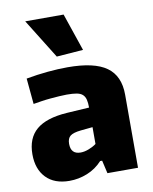

<svg xmlns="http://www.w3.org/2000/svg" viewBox="-89 -874 753 946"><g transform="rotate(-10 287.0 -401.0)"><path d="M182 5Q107 5 65.5 -38Q24 -81 24 -155Q24 -236 73.5 -278Q123 -320 226 -327L339 -334Q339 -358 335 -374Q331 -390 320.5 -399.5Q310 -409 291 -412.5Q272 -416 241 -416Q225 -416 203.5 -414.5Q182 -413 159 -411Q136 -409 113.5 -405.5Q91 -402 73 -399L61 -528Q116 -538 169 -543Q222 -548 269 -548Q402 -548 463.5 -504Q525 -460 525 -366V0H372L357 -65H347Q315 -30 271.5 -12.5Q228 5 182 5ZM260 -123Q280 -123 302.5 -132Q325 -141 339 -152V-236L279 -230Q241 -226 226 -214Q211 -202 211 -175Q211 -123 260 -123ZM226 -609 103 -807H295L359 -619Z"/></g></svg>

Font: Encode Sans Narrow
Style: ExtraBold
Weight: 800
Designer: Pablo Impallari, Andres Torresi
Foundry: Pablo Impallari, Andres Torresi
Version: Version 1.000; ttfautohint (v1.00) -l 8 -r 50 -G 200 -x 14 -